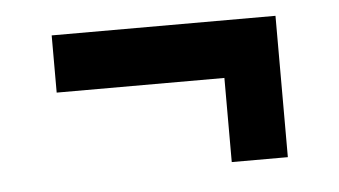

<svg xmlns="http://www.w3.org/2000/svg" viewBox="-32 -350 602 341"><g transform="rotate(-5 269.5 -179.0)"><path d="M369 -53V-203H70V-305H469V-53Z"/></g></svg>

Font: Saira Thin SemiBold
Style: Regular
Weight: 600
Version: Version 1.101